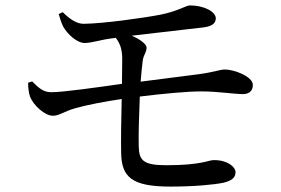

<svg xmlns="http://www.w3.org/2000/svg" viewBox="-20 -707 1040 710"><path d="M84 -401C84 -383 86 -364 91 -350C104 -316 147 -279 175 -279C200 -279 214 -294 259 -307C297 -318 369 -332 430 -341C428 -265 427 -183 428 -143C429 -53 466 -17 610 -17C698 -17 770 -24 805 -31C835 -38 851 -49 851 -70C851 -89 823 -115 771 -115C750 -115 726 -96 595 -96C509 -96 494 -114 493 -167C492 -208 494 -281 497 -350C587 -361 672 -369 726 -369C785 -369 845 -359 880 -359C904 -360 915 -373 915 -393C915 -424 846 -450 812 -450C793 -450 775 -441 718 -433L500 -405C503 -437 505 -464 508 -484C511 -505 522 -513 522 -531C522 -543 500 -561 467 -575L735 -606C769 -611 778 -624 778 -640C777 -663 737 -687 681 -687C667 -686 638 -666 575 -653C507 -640 363 -620 291 -619C265 -618 238 -636 212 -662L197 -655C202 -638 207 -622 214 -608C230 -580 265 -548 293 -548C319 -548 357 -561 393 -565L408 -567C422 -549 431 -529 432 -494L431 -397C340 -384 214 -366 169 -366C139 -366 121 -384 99 -406Z"/></svg>

Font: Noto Serif TC Medium
Style: Regular
Weight: 500
Designer: Ryoko NISHIZUKA 西塚涼子 (kana & ideographs); Frank Grießhammer (Latin, Greek & Cyrillic); Wenlong ZHANG 张文龙 (bopomofo); San
Foundry: Adobe
Version: Version 2.001;hotconv 1.1.0;makeotfexe 2.6.0